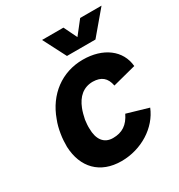

<svg xmlns="http://www.w3.org/2000/svg" viewBox="-167 -815 873 934"><g transform="rotate(-30 269.5 -348.0)"><path d="M205 -700 271 -572H431L539 -700H419L361 -626L325 -700ZM246 4C358 4 459 -60 496 -152L376 -187C352 -137 318 -114 266 -114C214 -114 189 -153 189 -211C188 -226 190 -243 192 -260C196 -279 201 -300 208 -317C228 -368 263 -401 317 -401C364 -400 390 -379 399 -332L530 -366C522 -458 442 -518 328 -518C210 -518 115 -446 74 -331C65 -309 59 -284 55 -259C51 -235 50 -211 50 -189C55 -71 126 4 246 4Z"/></g></svg>

Font: Arthouse Owned
Style: Bold Italic
Weight: 700
Italic angle: -10°
Designer: Jeremy Tribby
Foundry: Tribby Type
Version: Version 1.000;PS 001.000;hotconv 1.0.88;makeotf.lib2.5.64775